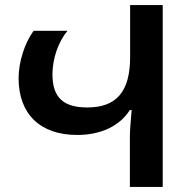

<svg xmlns="http://www.w3.org/2000/svg" viewBox="-20 -734 752 754"><path d="M490 0H619V-714H491V-510C491 -374 437 -312 323 -312C230 -312 186 -350 186 -442C186 -504 209 -570 245 -613H112C77 -566 53 -490 53 -427C53 -286 138 -204 283 -204C376 -204 450 -239 490 -302H497C493 -257 490 -221 490 -195Z"/></svg>

Font: Noto Sans Georgian Semi
Style: Regular
Weight: 600
Designer: Monotype Design Team
Foundry: Monotype Imaging Inc.
Version: Version 1.901